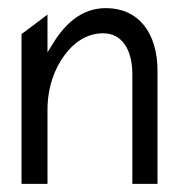

<svg xmlns="http://www.w3.org/2000/svg" viewBox="-20 -463 451 473"><path d="M33 -10H97V-192C97 -249 115 -295 139 -327C160 -356 192 -381 234 -381C283 -381 306 -337 306 -281V-10H368V-289C368 -382 321 -443 241 -443C176 -443 135 -398 105 -347L97 -334V-427L33 -379Z"/></svg>

Font: Charger Sport
Style: LitNrw
Weight: 300
Designer: Jasper
Foundry: Cannot Into Space Fonts
Version: Version 1.1